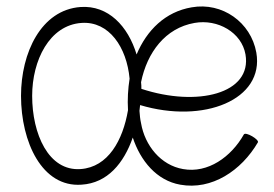

<svg xmlns="http://www.w3.org/2000/svg" viewBox="-20 -568 862 603"><path d="M790 -121C792 -125 784 -133 772 -140C760 -147 749 -150 746 -146C706 -75 633 -23 555 -37C485 -49 435 -111 423 -181C420 -194 419 -207 418 -220C419 -226 419 -232 420 -238C620 -178 811 -255 785 -403C768 -498 678 -562 582 -545C499 -531 441 -473 409 -397C382 -486 320 -552 233 -546C109 -537 46 -402 46 -267C46 -122 112 21 236 12C318 7 369 -56 397 -136C421 -63 472 -1 546 12C645 30 738 -32 790 -121ZM591 -496C664 -509 739 -466 751 -397C772 -274 600 -231 424 -289C424 -296 424 -303 423 -310C442 -403 499 -480 591 -496ZM81 -267C81 -378 135 -489 236 -496C323 -502 378 -419 387 -321C382 -289 380 -256 382 -222C366 -128 320 -43 233 -37C132 -30 81 -148 81 -267Z"/></svg>

Font: Nupuram Condensed Thin
Style: Regular
Weight: 100
Width: 3
Designer: Santhosh Thottingal (santhosh.thottingal@gmail.com)
Foundry: SMC
Version: Version 1.000